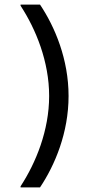

<svg xmlns="http://www.w3.org/2000/svg" viewBox="-20 -670 390 840"><path d="M155 150C220.8 51.7 280 -90 280 -250C280 -410 220.8 -551.7 155 -650H70V-645C137.5 -541.7 195 -400 195 -250C195 -100 137.5 41.7 70 145V150Z"/></svg>

Font: Familjen Grotesk
Style: Regular
Weight: 400
Designer: Anders Wikstroem, Jonas Baeckman, Matilda Gysing, Kristian Moeller
Foundry: Familjen STHLM AB
Version: Version 2.000